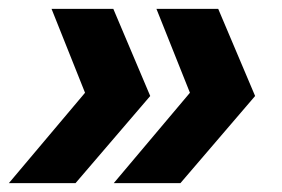

<svg xmlns="http://www.w3.org/2000/svg" viewBox="-39 -481 635 432"><path d="M-19 -69 174 -298 180 -203 77 -461H216L299 -265L131 -69ZM217 -69 410 -298 416 -203 313 -461H452L535 -265L367 -69Z"/></svg>

Font: Kantumruy Pro
Style: Italic
Weight: 400
Italic angle: -13°
Designer: Sovichet Tep
Foundry: Sovichet Tep
Version: Version 1.002